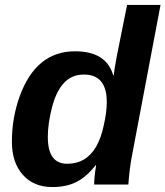

<svg xmlns="http://www.w3.org/2000/svg" viewBox="-20 -745 668 775"><path d="M368 -78H366Q330 -32 289.5 -11Q249 10 191 10Q116 10 72 -39.5Q28 -89 28 -173Q28 -268 59 -355Q125 -538 283 -538Q409 -538 437 -441H439Q441 -463 452 -521L493 -725H628L512 -113Q503 -66 498 0H360Q360 -28 368 -78ZM251 -84Q328 -84 368 -153Q389 -190 399 -240Q411 -292 411 -333Q411 -444 319 -444Q269 -444 238 -410Q207 -377 190 -312Q173 -246 173 -192Q173 -84 251 -84Z"/></svg>

Font: Libra Sans
Style: Bold Italic
Weight: 700
Italic angle: -12°
Foundry: Context Ltd
Version: Version 1.002